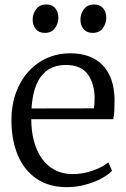

<svg xmlns="http://www.w3.org/2000/svg" viewBox="-20 -800 548 832"><path d="M270 11Q191.5 11 137.8 -26Q84 -63 56.8 -128.5Q29.5 -194 29.5 -279.5Q29.5 -344 48.8 -397.2Q68 -450.5 102.5 -489Q137 -527.5 183.5 -548.2Q230 -569 285 -569Q373.5 -569 423.5 -518.8Q473.5 -468.5 476.5 -371.5Q476.5 -343 475.5 -321.5Q474.5 -300 470.5 -283.5H115.5Q115.5 -233 126.8 -189.8Q138 -146.5 160.8 -114Q183.5 -81.5 217.5 -63.5Q251.5 -45.5 296 -45.5Q339 -45.5 382.8 -61Q426.5 -76.5 449.5 -96.5L465.5 -60Q446.5 -40.5 415.5 -24.5Q384.5 -8.5 346.5 1.2Q308.5 11 270 11ZM116.5 -330 387 -330.5Q388.5 -338.5 389.2 -352Q390 -365.5 390 -374.5Q390 -436 361 -477.2Q332 -518.5 265 -518.5Q235 -518.5 209.2 -508.5Q183.5 -498.5 163.8 -476.2Q144 -454 132 -418Q120 -382 116.5 -330ZM173.5 -657.5Q149 -657.5 135.2 -674Q121.5 -690.5 121.5 -715Q121.5 -739.5 136.5 -760Q151.5 -780.5 180.5 -780.5H181.5Q206.5 -780.5 219.8 -764Q233 -747.5 233 -723Q233 -698.5 218.2 -678Q203.5 -657.5 174.5 -657.5ZM380.5 -657.5Q356 -657.5 342.2 -674Q328.5 -690.5 328.5 -715Q328.5 -739.5 343.5 -760Q358.5 -780.5 387.5 -780.5H388.5Q413.5 -780.5 427 -764Q440.5 -747.5 440.5 -723Q440.5 -698.5 425.8 -678Q411 -657.5 381.5 -657.5Z"/></svg>

Font: Merriweather 20pt Light
Style: Regular
Weight: 300
Version: Version 2.100